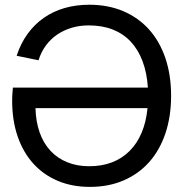

<svg xmlns="http://www.w3.org/2000/svg" viewBox="-20 -754 754 790"><path d="M350 15Q276.5 15 217.5 -10Q158.5 -35 116.8 -81.2Q75 -127.5 52.5 -193Q30 -258.5 30 -340Q30 -347 30.5 -361.2Q31 -375.5 33 -393.5H588.5Q584.5 -454.5 566.5 -502.2Q548.5 -550 517.8 -582.8Q487 -615.5 443.8 -632.5Q400.5 -649.5 345 -649.5Q308 -649.5 275.2 -639.8Q242.5 -630 215.5 -611.8Q188.5 -593.5 168.8 -566.8Q149 -540 138.5 -506L48.5 -524.5Q65 -575 93.2 -614.2Q121.5 -653.5 159.8 -680.2Q198 -707 245.2 -720.8Q292.5 -734.5 347.5 -734.5Q425 -734.5 487.2 -708Q549.5 -681.5 593.2 -632.8Q637 -584 660.5 -514.8Q684 -445.5 684 -360Q684 -274.5 660.5 -205Q637 -135.5 593.5 -86.8Q550 -38 488.2 -11.5Q426.5 15 350 15ZM126 -309Q127.5 -253 143.2 -208.8Q159 -164.5 187.5 -133.8Q216 -103 256.5 -86.5Q297 -70 347 -70Q399 -70 440.8 -86Q482.5 -102 513.2 -132.8Q544 -163.5 562.8 -208Q581.5 -252.5 587 -309Z"/></svg>

Font: Vela Sans Med
Style: Regular
Weight: 500
Designer: Principal design: Mikhail Sharanda - project Manrope.
Design modification: Ravid Balaliev
Foundry: Mikhail Sharanda
Version: Version 1.001